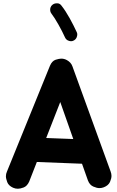

<svg xmlns="http://www.w3.org/2000/svg" viewBox="-20 -1075 712 1173"><path d="M59.6 71.8C69.3 76.2 79.1 78.1 89.4 78.1C98.6 78.1 110.4 75.7 124.5 70.3C138.7 64.9 149.9 52.7 158.2 34.7L205.1 -85.4L481 -74.7L517.1 27.3C524.4 46.4 535.6 58.6 550.3 64.9C564.9 71.3 577.1 74.2 587.4 74.2C596.2 74.2 605 72.8 613.8 69.3C632.8 62 645.5 50.8 651.9 36.6C658.2 22 661.1 9.8 661.1 -0.5C661.1 -9.3 659.2 -18.1 655.8 -27.3L422.4 -669.9C417 -685.5 405.8 -698.2 389.2 -707.5C377.9 -713.9 366.2 -716.8 354 -716.8C345.7 -716.8 334.5 -714.4 319.8 -710C305.2 -705.1 293.5 -692.9 285.2 -673.3L22.5 -26.9C18.1 -17.6 16.1 -7.8 16.1 2.4C16.1 11.7 19 23.4 24.4 38.1C29.8 52.2 41.5 63.5 59.6 71.8ZM427.7 -225.6 262.2 -231.9 348.1 -451.7ZM301.3 -1046.4C285.2 -1033.2 286.6 -1018.6 286.6 -1015.1C286.6 -1006.3 289.1 -998.5 294.4 -991.7C318.8 -960.4 356 -893.6 377 -846.7C385.3 -827.6 404.3 -823.2 414.1 -823.2C419.4 -823.2 424.3 -824.2 428.7 -826.7C447.8 -835 452.1 -854.5 452.1 -864.3C452.1 -869.6 451.2 -874.5 448.7 -878.9C436.5 -905.3 422.4 -933.6 405.8 -963.4C389.2 -993.2 372.6 -1019 356 -1040C343.8 -1057.1 329.1 -1054.7 325.7 -1054.7C316.4 -1054.7 308.6 -1051.8 301.3 -1046.4Z"/></svg>

Font: Mikhak ExtraBold
Style: Regular
Weight: 800
Designer: Amin Abedi
Version: Version 3.2